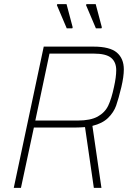

<svg xmlns="http://www.w3.org/2000/svg" viewBox="-20 -915 634 935"><path d="M193 -688H435Q515 -688 549 -659Q583 -630 583 -577Q583 -542 571 -491Q557 -433 545.5 -400.5Q534 -368 506.5 -341Q479 -314 430 -302L474 0H437L394 -296Q366 -294 349 -294H145L82 0H47ZM535 -491Q546 -540 546 -573Q546 -613 521 -633.5Q496 -654 436 -654H221L152 -328H359Q421 -328 456 -347.5Q491 -367 507 -400.5Q523 -434 535 -491ZM332 -777H305L257 -890L259 -895H304L334 -782ZM474 -777H447L399 -890L401 -895H446L476 -782Z"/></svg>

Font: Saira Semi Condensed Thin
Style: Italic
Weight: 100
Width: 4
Italic angle: -12°
Designer: Hector Gatti with collaboration of the Omnibus-Type team
Foundry: Omnibus-Type
Version: Version 1.001; ttfautohint (v1.8)